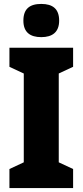

<svg xmlns="http://www.w3.org/2000/svg" viewBox="-20 -957 420 977"><path d="M190 -937C131 -937 99 -912 99 -852C99 -793 133 -768 190 -768C246 -768 281 -793 281 -852C281 -912 248 -937 190 -937ZM352 0V-97L279 -131V-583L352 -617V-714H28V-617L101 -583V-131L28 -97V0Z"/></svg>

Font: Noto Sans Khmer Condensed Black
Style: Regular
Weight: 900
Width: 3
Designer: Danh Hong and the Monotype Design Team
Foundry: Monotype Imaging Inc.
Version: Version 2.004